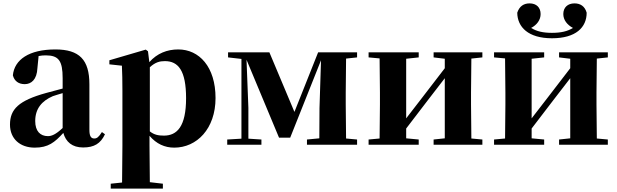

<svg xmlns="http://www.w3.org/2000/svg" viewBox="-20 -855 3645 1134"><path d="M471 16C536 16 574 -7 600 -62L582 -75C563 -45 552 -37 537 -37C518 -37 508 -50 508 -88V-357C508 -502 449 -563 307 -563C152 -563 65 -503 56 -410C65 -376 90 -358 126 -358C164 -358 198 -384 201 -453L208 -524C223 -527 236 -528 250 -528C326 -528 350 -497 350 -393V-332L253 -306C90 -261 39 -210 39 -119C39 -35 99 17 185 17C265 17 303 -14 354 -70C369 -17 406 16 471 16ZM350 -99C309 -60 284 -51 263 -51C218 -51 188 -80 188 -140C188 -213 227 -259 292 -287C306 -292 327 -298 350 -305Z M1009 17C1142 17 1253 -94 1253 -276C1253 -461 1156 -563 1033 -563C967 -563 908 -540 862 -488L854 -552L841 -562L626 -499V-475L700 -467C702 -419 703 -385 703 -320V7L701 223L634 230V259H942V230L865 221L863 6V-53C904 -5 953 17 1009 17ZM865 -458C898 -488 924 -494 954 -494C1033 -494 1079 -438 1079 -275C1079 -108 1026 -54 948 -54C915 -54 890 -59 865 -79Z M1406 0H1524V-31L1447 -36V-218L1436 -502L1628 -42H1694L1876 -499L1867 -216L1866 -38L1793 -31V0H2089V-31L2024 -37C2023 -95 2022 -182 2022 -238V-308C2022 -364 2023 -451 2024 -509L2089 -516V-546H1859L1719 -194L1571 -546H1327V-516L1406 -507V-36L1322 -31V0Z M2541 -516 2607 -508V-452L2474 -279L2379 -156V-508L2453 -516V-546H2157V-516L2222 -510C2223 -451 2224 -364 2224 -308V-238C2224 -182 2223 -95 2222 -37L2157 -31V0H2453V-31L2379 -38V-96L2506 -262L2607 -393V-38L2541 -31V0H2829V-31L2764 -37L2762 -238V-308L2764 -509L2829 -516V-546H2541Z M3240 -629C3381 -629 3445 -693 3445 -780C3434 -819 3407 -835 3373 -835C3333 -835 3307 -811 3307 -772C3307 -737 3330 -708 3364 -690C3332 -670 3293 -661 3240 -661C3187 -661 3149 -670 3117 -690C3151 -708 3173 -737 3173 -772C3173 -811 3148 -835 3108 -835C3074 -835 3048 -819 3035 -780C3036 -695 3100 -629 3240 -629ZM3282 -516 3348 -508V-452L3215 -279L3120 -156V-508L3194 -516V-546H2898V-516L2963 -510C2964 -451 2965 -364 2965 -308V-238C2965 -182 2964 -95 2963 -37L2898 -31V0H3194V-31L3120 -38V-96L3247 -262L3348 -393V-38L3282 -31V0H3570V-31L3505 -37L3503 -238V-308L3505 -509L3570 -516V-546H3282Z"/></svg>

Font: Noto Serif CJK HK Black
Style: Regular
Weight: 900
Designer: Ryoko NISHIZUKA 西塚涼子 (kana & ideographs); Frank Grießhammer (Latin, Greek & Cyrillic); Wenlong ZHANG 张文龙 (bopomofo); San
Foundry: Adobe
Version: Version 2.001;hotconv 1.1.0;makeotfexe 2.6.0